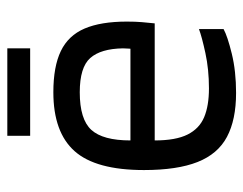

<svg xmlns="http://www.w3.org/2000/svg" viewBox="-92 -582 681 538"><g transform="rotate(-90 249.0 -312.5)"><path d="M260 -430Q184 -430 154.5 -397.5Q125 -365 125 -288H382Q382 -292 382.5 -297.5Q383 -303 383 -309Q382 -371 356 -400.5Q330 -430 260 -430ZM437 -27Q417 -16 368 -4Q319 8 258 8Q183 8 135 -17.5Q87 -43 64.5 -100Q42 -157 42 -250Q42 -385 95 -444.5Q148 -504 260 -504Q332 -504 375.5 -483Q419 -462 438.5 -416.5Q458 -371 458 -298Q458 -274 456.5 -256.5Q455 -239 453 -220H125Q125 -161 141.5 -128Q158 -95 190 -81.5Q222 -68 271 -68Q324 -68 370 -78Q416 -88 437 -96ZM383 -569H138V-633H383Z"/></g></svg>

Font: Blinker
Style: Regular
Weight: 400
Designer: Juergen Huber
Foundry: supertype
Version: 1.017